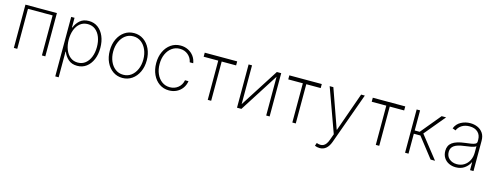

<svg xmlns="http://www.w3.org/2000/svg" viewBox="-22 -1339 6022 2338"><g transform="rotate(15 2989.0 -170.0)"><path d="M92 0V-545.5H488.6V0H445.7V-504.3H134.9V0Z M668.7 204.5V-545.5H710.9V-423.7H715.9Q735.4 -476.2 778.2 -514.9Q821 -553.6 891.7 -553.6Q957.7 -553.6 1006.6 -517.4Q1055.4 -481.2 1082.4 -417.4Q1109.4 -353.7 1109.4 -271.3Q1109.4 -188.9 1082.2 -125.2Q1055 -61.4 1006.2 -25Q957.4 11.4 892 11.4Q822.4 11.4 778.6 -27.3Q734.7 -66.1 715.9 -119H711.6V204.5ZM711.3 -271.7Q711.3 -202.1 732.6 -147Q753.9 -92 793.7 -60.4Q833.5 -28.8 888.5 -28.8Q944.2 -28.8 984 -60.9Q1023.8 -93 1045.1 -148.1Q1066.4 -203.1 1066.4 -271.7Q1066.4 -340.2 1045.5 -394.9Q1024.5 -449.6 984.7 -481.4Q945 -513.1 888.5 -513.1Q832.7 -513.1 793.1 -481.7Q753.6 -450.3 732.4 -395.8Q711.3 -341.3 711.3 -271.7Z M1461.6 11.4Q1394.2 11.4 1341.6 -25Q1289.1 -61.4 1258.9 -125.4Q1228.7 -189.3 1228.7 -271Q1228.7 -353 1258.9 -416.9Q1289.1 -480.8 1341.6 -517.2Q1394.2 -553.6 1461.6 -553.6Q1529.1 -553.6 1581.7 -517Q1634.2 -480.5 1664.4 -416.7Q1694.6 -353 1694.6 -271Q1694.6 -189.3 1664.4 -125.4Q1634.2 -61.4 1581.7 -25Q1529.1 11.4 1461.6 11.4ZM1461.6 -28.8Q1519.2 -28.8 1561.8 -61.1Q1604.4 -93.4 1628 -148.4Q1651.6 -203.5 1651.6 -271Q1651.6 -338.4 1628 -393.3Q1604.4 -448.2 1561.6 -480.6Q1518.8 -513.1 1461.6 -513.1Q1404.8 -513.1 1362 -480.6Q1319.2 -448.2 1295.5 -393.3Q1271.7 -338.4 1271.7 -271Q1271.7 -203.5 1295.3 -148.4Q1318.9 -93.4 1361.7 -61.1Q1404.5 -28.8 1461.6 -28.8Z M2048.7 11.4Q1979 11.4 1926.1 -25.6Q1873.2 -62.5 1843.6 -126.2Q1813.9 -190 1813.9 -271Q1813.9 -351.9 1843.8 -415.8Q1873.6 -479.8 1926.5 -516.7Q1979.4 -553.6 2048.3 -553.6Q2100.1 -553.6 2142.9 -532.3Q2185.7 -511 2214 -473.2Q2242.2 -435.4 2250 -384.9H2206Q2195.7 -440 2152.9 -476.6Q2110.1 -513.1 2048.7 -513.1Q1993.3 -513.1 1949.9 -482.1Q1906.6 -451 1881.7 -396.5Q1856.9 -342 1856.9 -271.7Q1856.9 -202.4 1881 -147.4Q1905.2 -92.3 1948.5 -60.5Q1991.8 -28.8 2048.7 -28.8Q2108.7 -28.8 2152.5 -64.3Q2196.4 -99.8 2207 -159.1H2251.1Q2243.3 -108.7 2215.6 -70.3Q2187.9 -32 2144.9 -10.3Q2101.9 11.4 2048.7 11.4Z M2352.3 -494.7V-545.5H2761.4V-494.7H2579.5V0H2536.2V-494.7Z M2948.5 -56.5 3261.4 -545.5H3316.4V0H3273.1V-489L2960.6 0H2905.2V-545.5H2948.5Z M3418.7 -494.7V-545.5H3827.8V-494.7H3646V0H3602.6V-494.7Z M4002.8 214.5Q3986.5 214.5 3970.5 210.9Q3954.5 207.4 3941.8 201.7L3954.5 163.7Q4005.3 182.9 4041 165.1Q4076.7 147.4 4099.1 85.2L4127.1 7.5L3927.2 -545.5H3973.7L4147 -55.8H4150.6L4323.9 -545.5H4370.4L4137.1 102.3Q4095.2 215.2 4002.8 214.5Z M4470.9 -494.7V-545.5H4880V-494.7H4698.2V0H4654.8V-494.7Z M5023.8 0V-545.5H5067.1V-292.3H5130L5339.1 -545.5H5395.2L5177.9 -283.7L5401.6 0H5345.9L5149.9 -251.1H5067.1V0Z M5663.7 11.7Q5616.8 11.7 5577.4 -7.1Q5538 -25.9 5514.4 -62.1Q5490.8 -98.4 5490.8 -150.2Q5490.8 -218.4 5540.3 -255.1Q5589.8 -291.9 5698.9 -305Q5740.4 -310 5773.1 -315Q5805.8 -320 5824.4 -330.1Q5843 -340.2 5843 -361.2V-383.9Q5843 -443.2 5805.4 -478.5Q5767.8 -513.8 5701.7 -513.8Q5643.5 -513.8 5603.3 -488.1Q5563.2 -462.4 5547.2 -421.9L5506.4 -437.1Q5529.8 -496.1 5583.6 -524.9Q5637.4 -553.6 5700.6 -553.6Q5749.3 -553.6 5791.5 -535.3Q5833.8 -517 5860.1 -478.9Q5886.4 -440.7 5886.4 -381V0H5843V-98.4H5839.8Q5818.5 -52.6 5773.6 -20.4Q5728.7 11.7 5663.7 11.7ZM5668 -28.4Q5719.1 -28.4 5758.7 -53.4Q5798.3 -78.5 5820.7 -122.2Q5843 -165.8 5843 -221.2V-301.5Q5826 -287.3 5784.6 -279.3Q5743.3 -271.3 5703.1 -266.7Q5613.6 -256 5573.9 -227.8Q5534.1 -199.6 5534.1 -148.8Q5534.1 -93 5572.4 -60.7Q5610.8 -28.4 5668 -28.4Z"/></g></svg>

Font: Inter UI Extra Light
Style: Regular
Weight: 200
Designer: Rasmus Andersson
Foundry: rsms
Version: 3.2;8d6f07862